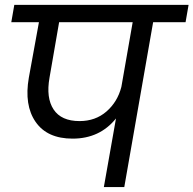

<svg xmlns="http://www.w3.org/2000/svg" viewBox="-20 -760 786 780"><path d="M303.2 -268.1Q367.7 -268.1 412.6 -307.1Q457.5 -346.2 473.1 -407.2L519 -669.9H220.2L181.2 -444.8Q166.5 -362.3 197.8 -315.2Q229 -268.1 303.2 -268.1ZM25.9 -669.9 38.1 -740.2H746.1L733.9 -669.9H602.1L484.9 0H401.9L451.2 -278.8Q385.3 -196.8 274.9 -196.8Q171.9 -196.8 124.8 -264.6Q77.6 -332.5 97.2 -444.8L138.2 -669.9Z"/></svg>

Font: SVN-Poppins
Style: Italic
Weight: 400
Italic angle: -10°
Designer: Ninad Kale (Devanagari), Jonny Pinhorn (Latin)
Foundry: Indian Type Foundry
Version: Version 3.002 2017